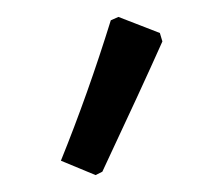

<svg xmlns="http://www.w3.org/2000/svg" viewBox="-20 -729 263 227"><path d="M111 -705 120 -709 169 -690 172 -680Q147 -624 101 -526L93 -522L52 -539Q84 -618 111 -705Z"/></svg>

Font: Alegreya Sans SC
Style: Regular
Weight: 400
Designer: Juan Pablo del Peral
Foundry: Huerta Tipografica
Version: Version 2.007